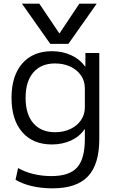

<svg xmlns="http://www.w3.org/2000/svg" viewBox="-20 -810 647 1050"><path d="M100 -790H195L304 -628H306L414 -790H509L354 -570H255ZM267 220Q208 220 155.5 208Q103 196 65 173L79 109Q115 130 162.5 141.5Q210 153 261 153Q359 153 401.5 106Q444 59 444 -50V-103H442Q415 -63 368 -41.5Q321 -20 264 -20Q160 -20 101.5 -87.5Q43 -155 43 -275Q43 -395 101.5 -462.5Q160 -530 264 -530Q322 -530 369.5 -508Q417 -486 445 -447H447V-520H523V-50Q523 89 461 154.5Q399 220 267 220ZM281 -87Q328 -87 365 -104.5Q402 -122 423 -153Q444 -184 444 -223V-327Q444 -367 423 -397.5Q402 -428 365 -445.5Q328 -463 281 -463Q205 -463 162.5 -414Q120 -365 120 -275Q120 -185 162.5 -136Q205 -87 281 -87Z"/></svg>

Font: M PLUS 1
Style: Regular
Weight: 400
Designer: Coji Morishita
Foundry: UNDERFOREST DESIGN
Version: Version 1.001